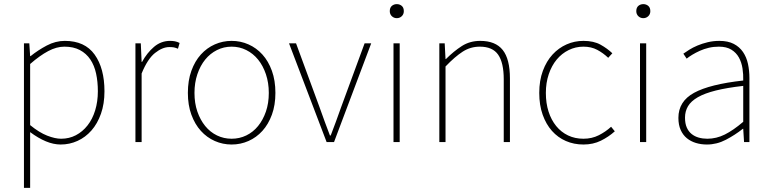

<svg xmlns="http://www.w3.org/2000/svg" viewBox="-20 -688 3732 930"><path d="M96 222V-478H122L126 -416H128Q164 -445 206.5 -467.5Q249 -490 294 -490Q391 -490 438.5 -423.5Q486 -357 486 -246Q486 -185 469 -137Q452 -89 423 -56Q394 -23 355.5 -5.5Q317 12 274 12Q239 12 202 -3.5Q165 -19 126 -48V222ZM276 -16Q315 -16 347.5 -33Q380 -50 404 -80.5Q428 -111 441 -153.5Q454 -196 454 -246Q454 -292 445.5 -331.5Q437 -371 417.5 -400Q398 -429 367 -445.5Q336 -462 292 -462Q254 -462 213.5 -440.5Q173 -419 126 -378V-82Q170 -46 208.5 -31Q247 -16 276 -16Z M636 0V-478H662L666 -388H668Q692 -432 726 -461Q760 -490 804 -490Q816 -490 827 -488Q838 -486 850 -480L842 -452Q830 -457 822 -458.5Q814 -460 800 -460Q767 -460 731 -431.5Q695 -403 666 -332V0Z M1102 12Q1059 12 1020.5 -5Q982 -22 953 -54Q924 -86 907 -132.5Q890 -179 890 -238Q890 -298 907 -345Q924 -392 953 -424Q982 -456 1020.5 -473Q1059 -490 1102 -490Q1145 -490 1183.5 -473Q1222 -456 1251 -424Q1280 -392 1297 -345Q1314 -298 1314 -238Q1314 -179 1297 -132.5Q1280 -86 1251 -54Q1222 -22 1183.5 -5Q1145 12 1102 12ZM1102 -16Q1140 -16 1173 -32Q1206 -48 1230 -77.5Q1254 -107 1268 -147.5Q1282 -188 1282 -238Q1282 -287 1268 -328.5Q1254 -370 1230 -399.5Q1206 -429 1173 -445.5Q1140 -462 1102 -462Q1064 -462 1031 -445.5Q998 -429 974 -399.5Q950 -370 936 -328.5Q922 -287 922 -238Q922 -188 936 -147.5Q950 -107 974 -77.5Q998 -48 1031 -32Q1064 -16 1102 -16Z M1562 0 1380 -478H1414L1528 -168Q1540 -133 1553 -98.5Q1566 -64 1578 -32H1582Q1594 -64 1607 -98.5Q1620 -133 1632 -168L1746 -478H1778L1598 0Z M1886 0V-478H1916V0ZM1902 -600Q1888 -600 1878 -609.5Q1868 -619 1868 -634Q1868 -651 1878 -659.5Q1888 -668 1902 -668Q1916 -668 1926 -659.5Q1936 -651 1936 -634Q1936 -619 1926 -609.5Q1916 -600 1902 -600Z M2108 0V-478H2134L2138 -402H2140Q2178 -440 2217 -465Q2256 -490 2306 -490Q2380 -490 2415 -446Q2450 -402 2450 -308V0H2420V-304Q2420 -384 2393 -423Q2366 -462 2304 -462Q2259 -462 2221.5 -438Q2184 -414 2138 -366V0Z M2806 12Q2760 12 2721 -5Q2682 -22 2653.5 -54Q2625 -86 2608.5 -132.5Q2592 -179 2592 -238Q2592 -298 2609.5 -345Q2627 -392 2656.5 -424Q2686 -456 2724.5 -473Q2763 -490 2806 -490Q2856 -490 2889 -471.5Q2922 -453 2946 -430L2926 -408Q2902 -431 2873 -446.5Q2844 -462 2806 -462Q2768 -462 2734.5 -445.5Q2701 -429 2676.5 -399.5Q2652 -370 2638 -328.5Q2624 -287 2624 -238Q2624 -188 2637 -147.5Q2650 -107 2674 -77.5Q2698 -48 2731.5 -32Q2765 -16 2806 -16Q2847 -16 2880.5 -33Q2914 -50 2940 -74L2958 -52Q2928 -25 2890.5 -6.5Q2853 12 2806 12Z M3080 0V-478H3110V0ZM3096 -600Q3082 -600 3072 -609.5Q3062 -619 3062 -634Q3062 -651 3072 -659.5Q3082 -668 3096 -668Q3110 -668 3120 -659.5Q3130 -651 3130 -634Q3130 -619 3120 -609.5Q3110 -600 3096 -600Z M3404 12Q3376 12 3351 4.5Q3326 -3 3307 -18.5Q3288 -34 3277 -58.5Q3266 -83 3266 -117Q3266 -197 3342 -238.5Q3418 -280 3580 -298Q3581 -327 3576.5 -356.5Q3572 -386 3559 -409.5Q3546 -433 3522.5 -447.5Q3499 -462 3462 -462Q3436 -462 3413 -456.5Q3390 -451 3370 -442Q3350 -433 3333.5 -423Q3317 -413 3306 -404L3290 -428Q3301 -436 3318.5 -447Q3336 -458 3358.5 -467.5Q3381 -477 3408 -483.5Q3435 -490 3464 -490Q3506 -490 3534 -475.5Q3562 -461 3579 -436Q3596 -411 3603 -378.5Q3610 -346 3610 -310V0H3584L3580 -64H3578Q3540 -34 3496 -11Q3452 12 3404 12ZM3406 -16Q3450 -16 3491 -36.5Q3532 -57 3580 -98V-272Q3501 -263 3447 -249.5Q3393 -236 3360 -217Q3327 -198 3312.5 -173.5Q3298 -149 3298 -118Q3298 -90 3306.5 -70.5Q3315 -51 3330 -39Q3345 -27 3364.5 -21.5Q3384 -16 3406 -16Z"/></svg>

Font: TypoPRO Source Sans Pro
Style: Regular
Weight: 200
Designer: Paul D. Hunt
Foundry: Adobe Systems Incorporated
Version: Version 2.020;PS 2.000;hotconv 1.0.86;makeotf.lib2.5.63406